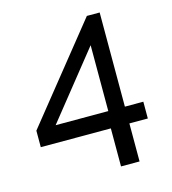

<svg xmlns="http://www.w3.org/2000/svg" viewBox="-107 -797 790 884"><g transform="rotate(-15 288.5 -355.0)"><path d="M360.8 0V-181.2H26.9V-259.8L388.2 -710H449.2V-261.2H537.1V-181.2H449.2V0ZM119.1 -261.2H370.1V-575.2Z"/></g></svg>

Font: Rawline Medium
Style: Regular
Weight: 500
Designer: Matt McInerney, Pablo Impallari, Rodrigo Fuenzalida
Foundry: Matt McInerney, Pablo Impallari, Rodrigo Fuenzalida
Version: Version 4.020;PS 004.020;hotconv 1.0.88;makeotf.lib2.5.64775